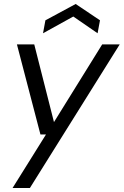

<svg xmlns="http://www.w3.org/2000/svg" viewBox="-20 -724 621 964"><path d="M43 220 211 -49H183L65 -501H152L251 -111L493 -501H581L130 220ZM196 -557 208 -622 360 -704 482 -622 470 -557 348 -641Z"/></svg>

Font: DM Sans 17pt
Style: Italic
Weight: 400
Italic angle: -10°
Version: Version 4.004;gftools[0.9.30]